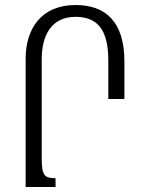

<svg xmlns="http://www.w3.org/2000/svg" viewBox="-20 -744 567 764"><path d="M281 -724C142 -724 82 -627 82 -510V0H201V-35C157 -35 146 -45 146 -115V-508C146 -601 183 -677 280 -677C361 -677 411 -634 411 -504V-350H475V-499C475 -659 399 -724 281 -724Z"/></svg>

Font: Noto Serif Armenian ExtraCondensed
Style: Regular
Weight: 400
Width: 2
Designer: Monotype Design Team
Foundry: Monotype Imaging Inc.
Version: Version 2.008